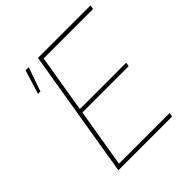

<svg xmlns="http://www.w3.org/2000/svg" viewBox="-192 -877 1025 1025"><g transform="rotate(-45 321.0 -364.0)"><path d="M125 0 245.6 -727.5H642.1L638.2 -704.1H265.1L210.9 -376.5H560.5L557.1 -354H207.5L152.3 -22.5H534.7L530.8 0ZM110.4 -591.8 151.9 -727.5H175.8L128.4 -591.8Z"/></g></svg>

Font: Inter 17pt Thin
Style: Italic
Weight: 250
Italic angle: -9.3988°
Version: Version 4.001;git-66647c0bb